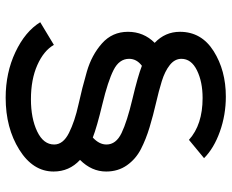

<svg xmlns="http://www.w3.org/2000/svg" viewBox="-88 -712 798 661"><g transform="rotate(90 310.5 -381.0)"><path d="M530 -258Q570 -221 570 -167Q570 -96 495 -49Q420 -2 316 -2Q230 -2 159 -35.5Q88 -69 56 -121L134 -168Q154 -133 203.5 -111Q253 -89 321 -89Q387 -89 432 -110.5Q477 -132 477 -169Q477 -200 437 -220Q397 -240 340 -252.5Q283 -265 226 -281.5Q169 -298 129 -333.5Q89 -369 89 -423Q89 -477 127 -515Q89 -551 89 -602Q89 -676 155.5 -718Q222 -760 312 -760Q375 -760 432.5 -739.5Q490 -719 524 -685L461 -633Q409 -680 317 -680Q261 -680 221.5 -660.5Q182 -641 182 -607Q182 -584 203.5 -567Q225 -550 259 -539.5Q293 -529 334.5 -519.5Q376 -510 417.5 -497.5Q459 -485 493 -467.5Q527 -450 548.5 -419.5Q570 -389 570 -348Q570 -298 530 -258ZM182 -427Q182 -393 220.5 -373.5Q259 -354 338 -335Q417 -316 453 -302Q477 -324 477 -349Q477 -382 437.5 -401Q398 -420 320 -438.5Q242 -457 206 -471Q182 -453 182 -427Z"/></g></svg>

Font: Oakes Grotesk
Style: Bold
Weight: 600
Designer: Samuel Oakes
Foundry: Samuel Oakes
Version: Version 1.000;PS 001.000;hotconv 1.0.88;makeotf.lib2.5.64775